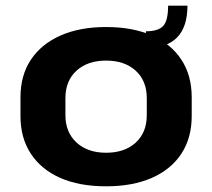

<svg xmlns="http://www.w3.org/2000/svg" viewBox="-20 -645 745 675"><path d="M353 10Q259 10 192 -19.5Q125 -49 88.5 -104.5Q52 -160 52 -237V-303Q52 -380 88.5 -435Q125 -490 192.5 -520Q260 -550 353 -550Q446 -550 513.5 -520.5Q581 -491 617.5 -435.5Q654 -380 654 -303V-237Q654 -160 617.5 -104.5Q581 -49 513.5 -19.5Q446 10 353 10ZM353 -108Q418 -108 457 -143.5Q496 -179 496 -240V-300Q496 -361 457 -396.5Q418 -432 353 -432Q288 -432 249 -396.5Q210 -361 210 -300V-240Q210 -180 249 -144Q288 -108 353 -108ZM493 -535Q536 -535 553.5 -553.5Q571 -572 571 -625H639Q639 -476 493 -476Z"/></svg>

Font: Pathway Extreme
Style: Bold
Weight: 700
Designer: Eduardo Rodriguez Tunni
Foundry: Eduardo Rodriguez Tunni
Version: Version 1.001;gftools[0.9.26]